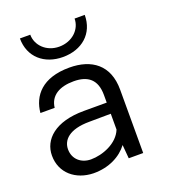

<svg xmlns="http://www.w3.org/2000/svg" viewBox="-134 -817 811 924"><g transform="rotate(-20 271.0 -355.5)"><path d="M240 -566C337 -566 407 -625 407 -721H355C355 -666 307 -619 240 -619C175 -619 128 -666 128 -721H75C75 -625 145 -566 240 -566ZM186 10C266 11 329 -23 364 -70L370 0H444V-325C444 -451 364 -508 250 -508C111 -508 53 -436 45 -350H118C125 -411 175 -439 247 -439C320 -439 362 -406 362 -327V-288H245C97 -288 27 -220 27 -138C27 -48 97 8 186 10ZM198 -57C149 -57 110 -89 110 -140C110 -186 146 -230 253 -230L362 -231V-150C337 -87 257 -57 198 -57Z"/></g></svg>

Font: Oakes
Style: Regular
Weight: 400
Designer: Samuel Oakes
Foundry: Samuel Oakes
Version: Version 1.003;PS 001.003;hotconv 1.0.88;makeotf.lib2.5.64775